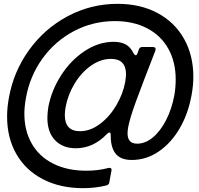

<svg xmlns="http://www.w3.org/2000/svg" viewBox="-20 -793 1040 1001"><path d="M17 -185Q17 -232 26 -281Q50 -419 131 -531.5Q212 -644 333 -708.5Q454 -773 593 -773Q711 -773 800.5 -725.5Q890 -678 939 -591.5Q988 -505 988 -393Q988 -347 979 -299Q962 -202 917.5 -125Q873 -48 808 -3.5Q743 41 667 41Q615 41 588.5 14.5Q562 -12 558 -66Q557 -74 557 -92Q557 -102 551 -102Q545 -102 538 -95Q467 -20 375 -20Q308 -20 267.5 -61.5Q227 -103 227 -179Q227 -203 232 -235Q248 -321 298 -399.5Q348 -478 421 -526.5Q494 -575 573 -575Q610 -575 635 -561.5Q660 -548 676 -516Q682 -505 688 -505Q693 -505 696 -513L704 -535Q708 -548 722 -548H777Q786 -548 789.5 -543Q793 -538 790 -529Q721 -352 689 -264.5Q657 -177 648 -129Q645 -111 645 -98Q645 -44 695 -44Q738 -44 777.5 -77Q817 -110 846.5 -168Q876 -226 889 -297Q896 -336 896 -379Q896 -470 857.5 -539Q819 -608 747 -645.5Q675 -683 579 -683Q464 -683 365 -630.5Q266 -578 200.5 -486.5Q135 -395 115 -281Q107 -236 107 -201Q107 -111 146 -43.5Q185 24 258 60.5Q331 97 430 97Q491 97 544 83Q547 82 551 82Q557 82 560 86Q563 90 561 97L550 157Q549 170 534 174Q477 188 413 188Q294 188 204 141.5Q114 95 65.5 10.5Q17 -74 17 -185ZM633 -367Q637 -395 637 -405Q637 -486 559 -486Q504 -486 453.5 -450Q403 -414 368 -355.5Q333 -297 322 -234Q318 -213 318 -193Q318 -109 397 -109Q451 -109 501.5 -147Q552 -185 587 -245Q622 -305 633 -367Z"/></svg>

Font: Open Sauce Two
Style: Bold Italic
Weight: 700
Italic angle: -10°
Designer: Alfredo Marco Pradil
Foundry: Creative Sauce Fz LLC
Version: Version 1.477